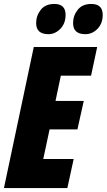

<svg xmlns="http://www.w3.org/2000/svg" viewBox="-25 -952 540 972"><path d="M-5 0 146 -714H467L436 -569H283L256 -441H399L367 -297H226L194 -147H348L316 0ZM220 -779Q254 -779 280.5 -806Q307 -833 307 -877Q307 -932 250 -932Q205 -932 181.5 -902.5Q158 -873 158 -835Q158 -779 220 -779ZM407 -779Q442 -779 468.5 -806Q495 -833 495 -877Q495 -932 437 -932Q392 -932 368.5 -902.5Q345 -873 345 -835Q345 -779 407 -779Z"/></svg>

Font: Noto Sans Display Condensed Black
Style: Italic
Weight: 900
Width: 3
Italic angle: -192°
Designer: Monotype Design Team
Foundry: Monotype Imaging Inc.
Version: Version 1.900